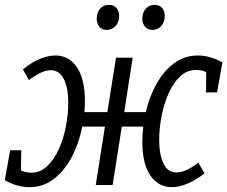

<svg xmlns="http://www.w3.org/2000/svg" viewBox="-21 -767 942 796"><path d="M101 9Q79 9 53 2.5Q27 -4 -1 -20L21 -144H67L66 -60Q79 -55 90 -53Q101 -51 109 -51Q146 -51 174.5 -78Q203 -105 222.5 -148Q242 -191 252 -242Q262 -293 262 -341Q262 -403 243.5 -439.5Q225 -476 189 -476Q153 -476 99 -435L74 -479Q110 -509 145 -523Q180 -537 209 -537Q265 -537 298 -488Q331 -439 331 -348Q331 -325 329 -302H424L460 -528H529L494 -302H583Q598 -365 627.5 -418.5Q657 -472 700.5 -504.5Q744 -537 799 -537Q821 -537 847 -530.5Q873 -524 901 -508L879 -384H833L834 -468Q822 -474 810.5 -475.5Q799 -477 792 -477Q754 -477 725.5 -450Q697 -423 678 -380Q659 -337 649 -286Q639 -235 639 -187Q639 -125 657 -88.5Q675 -52 711 -52Q749 -52 801 -93L827 -48Q789 -19 754.5 -5Q720 9 692 9Q635 9 602 -40Q569 -89 569 -180Q569 -211 573 -242H484L446 0H376L414 -242H320Q307 -175 277.5 -118Q248 -61 203.5 -26Q159 9 101 9ZM422 -643Q402 -643 391 -656Q380 -669 380 -691Q380 -715 394 -731Q408 -747 431 -747Q450 -747 461.5 -734.5Q473 -722 473 -700Q473 -676 458.5 -659.5Q444 -643 422 -643ZM611 -643Q592 -643 580.5 -656Q569 -669 569 -691Q569 -715 583.5 -731Q598 -747 620 -747Q639 -747 650.5 -734.5Q662 -722 662 -700Q662 -676 647.5 -659.5Q633 -643 611 -643Z"/></svg>

Font: Bitter
Style: Italic
Weight: 400
Italic angle: -9°
Designer: Sol Matas, and Bitter project Authors
Foundry: Sol Matas
Version: Version 2.001